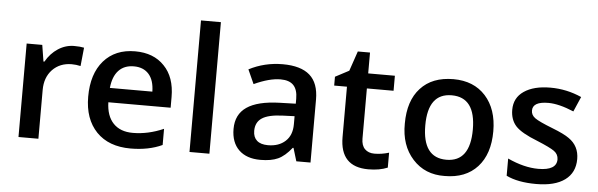

<svg xmlns="http://www.w3.org/2000/svg" viewBox="-46 -835 3095 994"><g transform="rotate(5 1501.5 -338.0)"><path d="M173.3 -400.4Q198.2 -444.3 237.1 -469.5Q275.9 -494.6 320.3 -494.6Q351.6 -494.6 371.6 -490.2L361.8 -394Q338.9 -399.4 315.9 -399.4Q254.4 -399.4 215.3 -358.9Q177.2 -318.4 177.2 -253.9V0H73.7V-485.8H154.8L168.5 -400.4Z M820.8 -23.9Q750.5 8.8 656.2 8.8Q543 8.8 479 -57.1Q415 -124 415 -239.3Q415 -358.4 474.1 -426.3Q533.7 -494.6 637.2 -494.6Q733.4 -494.6 789.1 -436Q845.2 -378.4 845.2 -275.4V-219.7H521.5Q523.4 -148.9 559.6 -110.8Q595.7 -72.8 661.1 -72.8Q740.7 -72.8 820.8 -107.9ZM743.7 -294.4Q742.7 -354 714.8 -385.3Q687 -416.5 637.2 -416.5Q587.4 -416.5 558.1 -385.3Q528.8 -354 522.9 -294.4Z M1065.9 -683.6V0H962.4V-683.6Z M1286.6 -138.2Q1286.6 -105.5 1306.2 -87.9Q1325.7 -70.3 1363.8 -70.3Q1419.9 -70.3 1454.1 -101.6Q1488.3 -132.8 1488.3 -189.9V-231.9L1425.8 -229.5Q1352.5 -226.6 1319.6 -204.8Q1286.6 -183.1 1286.6 -138.2ZM1591.3 0H1517.6L1497.1 -67.9H1493.2Q1458 -23.4 1422.4 -7.3Q1387.2 8.8 1331.1 8.8Q1259.3 8.8 1219.2 -30Q1179.2 -68.8 1179.2 -139.2Q1179.2 -214.4 1235.1 -252.7Q1291 -291 1405.3 -294.4L1488.8 -296.9V-322.8Q1488.8 -369.6 1467 -392.6Q1445.3 -415.5 1399.9 -415.5Q1341.8 -415.5 1262.2 -378.9L1229 -452.6Q1310.1 -494.6 1404.3 -494.6Q1498 -494.6 1544.7 -453.9Q1591.3 -413.1 1591.3 -327.1Z M1848.6 -147.5Q1848.6 -111.3 1866.9 -93Q1885.3 -74.7 1916.5 -74.7Q1954.1 -74.7 1992.2 -86.4V-8.8Q1950.7 8.8 1892.1 8.8Q1745.1 8.8 1745.1 -146V-407.7H1678.7V-453.6L1750 -491.2L1785.2 -594.2H1848.6V-485.8H1987.3V-407.7H1848.6Z M2458.5 -426.8Q2520 -358.4 2520 -243.7Q2520 -125 2459 -58.1Q2397.9 8.8 2289.1 8.8Q2186.5 10.7 2122.6 -59.8Q2058.6 -130.4 2060.1 -243.7Q2060.1 -362.8 2120.6 -428.2Q2181.2 -494.6 2291.5 -494.6Q2397 -494.6 2458.5 -426.8ZM2289.6 -410.6Q2166.5 -410.6 2166.5 -243.7Q2166.5 -75.7 2290.5 -75.7Q2413.6 -75.7 2413.6 -243.7Q2413.6 -410.6 2289.6 -410.6Z M2911.6 -243.2Q2965.3 -206.1 2965.3 -138.2Q2965.3 -67.4 2913.3 -29.3Q2861.3 8.8 2764.6 8.8Q2668.5 8.8 2608.9 -20.5V-109.9Q2694.8 -70.3 2768.6 -70.3Q2863.8 -70.3 2863.8 -127.9Q2863.3 -154.3 2841.3 -170.2Q2819.3 -186 2751.5 -213.9Q2667.5 -246.6 2637.7 -278.8Q2607.9 -311.5 2607.9 -363.3Q2607.9 -425.8 2658.2 -460Q2709 -494.6 2795.4 -494.6Q2879.9 -494.6 2957.5 -460L2923.8 -382.3Q2846.2 -415 2791.5 -415Q2710 -415 2710 -368.2Q2710 -344.7 2731 -329.6Q2752.4 -314 2824.2 -286.1Q2885.7 -262.2 2911.6 -243.2Z"/></g></svg>

Font: Khula Semibold
Style: Regular
Weight: 600
Designer: Erin McLaughlin, Steve Matteson
Version: Version 1.000;PS 1.0;hotconv 1.0.72;makeotf.lib2.5.5900